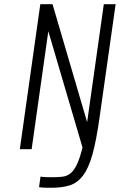

<svg xmlns="http://www.w3.org/2000/svg" viewBox="-20 -707 568 910"><path d="M74 0H130L209 -559L371 -8Q358 45 344 73.5Q330 102 313.5 115Q297 128 276 130.5Q255 133 229 133Q215 133 198.5 132.5Q182 132 172 130L165 180Q175 182 191.5 182.5Q208 183 222 183Q274 183 310.5 171.5Q347 160 373.5 125Q400 90 418 25.5Q436 -39 451 -144L528 -687H472L393 -128L229 -687H171Z"/></svg>

Font: Secuela ExtLt
Style: Italic
Weight: 200
Italic angle: -8°
Designer: Fernando Haro
Foundry: deFharo
Version: Version 1.704